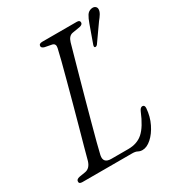

<svg xmlns="http://www.w3.org/2000/svg" viewBox="-176 -829 871 949"><g transform="rotate(-30 259.5 -354.5)"><path d="M306.5 0H22.5Q2.5 0 4.5 -14Q4.5 -26 24 -30L58 -35.5Q87 -40.5 98 -77Q105 -103.5 117.2 -148Q129.5 -192.5 144.8 -247.5Q160 -302.5 175.8 -360.8Q191.5 -419 206 -473Q220.5 -527 231.5 -569.5Q242.5 -612 247.5 -635.5Q252.5 -659 233 -663.5L194 -671Q177.5 -675.5 177.5 -686Q177.5 -700 198 -700H394.5Q411.5 -700 411.5 -687Q411.5 -674.5 393 -670.5L350.5 -663.5Q327 -659.5 317.5 -628Q310.5 -603.5 298.2 -559.2Q286 -515 270.5 -460Q255 -405 239 -346.2Q223 -287.5 208.2 -233.2Q193.5 -179 182.2 -136.2Q171 -93.5 166 -71Q157 -28 203.5 -28H300.5Q351.5 -28 384.2 -57.2Q417 -86.5 446.5 -158Q454.5 -177 466 -177Q479.5 -177 478.5 -158.5Q475 -112.5 456 -73.8Q437 -35 410.8 -11.8Q384.5 11.5 359.5 11.5Q346 11.5 335.5 5.8Q325 0 306.5 0ZM444 -661.5Q453 -687 462.5 -702Q472 -717 489.5 -720.5Q503 -723 511.2 -716.8Q519.5 -710.5 519 -699.5Q518.5 -687.5 510.8 -674.8Q503 -662 491 -647.5L424 -552.5Q417 -544.5 410 -546.5Q404 -548.5 408 -561Z"/></g></svg>

Font: Fraunces 72pt Soft Light
Style: Italic
Weight: 300
Italic angle: -16°
Version: Version 1.000;[b76b70a41]